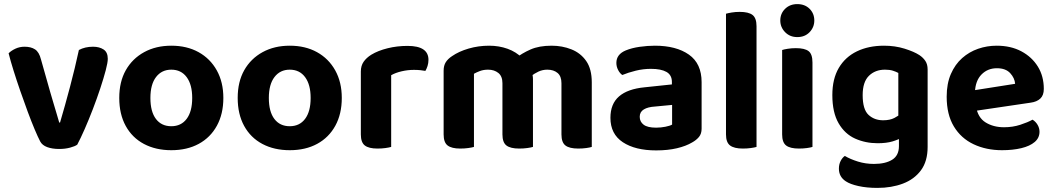

<svg xmlns="http://www.w3.org/2000/svg" viewBox="-20 -718 5147 937"><path d="M434 -490Q465 -490 485.5 -476.5Q506 -463 506 -431Q506 -413 496 -375Q486 -337 469.5 -287Q453 -237 433 -185Q413 -133 393 -87.5Q373 -42 357 -12Q346 -4 322 2.5Q298 9 269 9Q235 9 210.5 0Q186 -9 176 -28Q165 -49 149 -87Q133 -125 115 -173.5Q97 -222 79 -274Q61 -326 46 -374Q31 -422 22 -458Q35 -471 55.5 -480.5Q76 -490 100 -490Q131 -490 151 -477Q171 -464 180 -428L225 -269Q233 -241 241.5 -213Q250 -185 257 -161Q264 -137 269 -120H273Q297 -201 321.5 -293.5Q346 -386 365 -474Q395 -490 434 -490Z M1070 -240Q1070 -162 1038.5 -104.5Q1007 -47 950 -16Q893 15 816 15Q740 15 682.5 -15.5Q625 -46 593.5 -103.5Q562 -161 562 -240Q562 -319 594 -375.5Q626 -432 683.5 -463.5Q741 -495 816 -495Q892 -495 949 -463.5Q1006 -432 1038 -374.5Q1070 -317 1070 -240ZM816 -378Q769 -378 741.5 -342Q714 -306 714 -240Q714 -173 741 -137.5Q768 -102 816 -102Q864 -102 891 -138Q918 -174 918 -240Q918 -305 891 -341.5Q864 -378 816 -378Z M1648 -240Q1648 -162 1616.5 -104.5Q1585 -47 1528 -16Q1471 15 1394 15Q1318 15 1260.5 -15.5Q1203 -46 1171.5 -103.5Q1140 -161 1140 -240Q1140 -319 1172 -375.5Q1204 -432 1261.5 -463.5Q1319 -495 1394 -495Q1470 -495 1527 -463.5Q1584 -432 1616 -374.5Q1648 -317 1648 -240ZM1394 -378Q1347 -378 1319.5 -342Q1292 -306 1292 -240Q1292 -173 1319 -137.5Q1346 -102 1394 -102Q1442 -102 1469 -138Q1496 -174 1496 -240Q1496 -305 1469 -341.5Q1442 -378 1394 -378Z M1889 -351V-226H1741V-369Q1741 -397 1754.5 -416.5Q1768 -436 1792 -451Q1825 -471 1871.5 -482.5Q1918 -494 1969 -494Q2071 -494 2071 -426Q2071 -410 2066.5 -396Q2062 -382 2056 -372Q2046 -374 2031.5 -375.5Q2017 -377 2000 -377Q1970 -377 1940 -370Q1910 -363 1889 -351ZM1741 -264 1889 -261V-1Q1879 2 1861 4.5Q1843 7 1822 7Q1780 7 1760.5 -8Q1741 -23 1741 -62Z M2581 -331V-217H2432V-312Q2432 -346 2412 -362Q2392 -378 2362 -378Q2340 -378 2322.5 -371.5Q2305 -365 2293 -358V-217H2145V-373Q2145 -398 2155.5 -414.5Q2166 -431 2186 -444Q2219 -467 2267 -481Q2315 -495 2367 -495Q2415 -495 2457 -480Q2499 -465 2530 -434Q2538 -428 2545.5 -421.5Q2553 -415 2557 -407Q2567 -391 2574 -371Q2581 -351 2581 -331ZM2868 -316V-217H2720V-312Q2720 -346 2701 -362Q2682 -378 2651 -378Q2628 -378 2607.5 -368.5Q2587 -359 2572 -346L2494 -432Q2527 -458 2569 -476.5Q2611 -495 2672 -495Q2724 -495 2769 -477Q2814 -459 2841 -420Q2868 -381 2868 -316ZM2145 -263H2293V-1Q2283 2 2265 4.5Q2247 7 2226 7Q2184 7 2164.5 -8Q2145 -23 2145 -62ZM2432 -263H2581V-1Q2571 2 2553 4.5Q2535 7 2514 7Q2471 7 2451.5 -8Q2432 -23 2432 -62ZM2720 -263H2868V-1Q2859 2 2841 4.5Q2823 7 2802 7Q2759 7 2739.5 -8Q2720 -23 2720 -62Z M3182 -95Q3205 -95 3227.5 -99.5Q3250 -104 3260 -110V-206L3176 -198Q3142 -196 3122 -184Q3102 -172 3102 -148Q3102 -124 3121 -109.5Q3140 -95 3182 -95ZM3176 -495Q3280 -495 3342 -451.5Q3404 -408 3404 -317V-90Q3404 -65 3391 -49.5Q3378 -34 3358 -23Q3328 -5 3283.5 5.5Q3239 16 3182 16Q3080 16 3019.5 -24Q2959 -64 2959 -143Q2959 -211 3001 -247.5Q3043 -284 3126 -292L3259 -306V-318Q3259 -352 3232.5 -367Q3206 -382 3157 -382Q3119 -382 3082.5 -373Q3046 -364 3017 -352Q3005 -360 2996.5 -376.5Q2988 -393 2988 -411Q2988 -453 3034 -472Q3063 -484 3101.5 -489.5Q3140 -495 3176 -495Z M3523 -264 3672 -261V-1Q3662 2 3644 4.5Q3626 7 3605 7Q3563 7 3543 -8Q3523 -23 3523 -62ZM3672 -184 3523 -187V-651Q3533 -654 3551 -657Q3569 -660 3590 -660Q3633 -660 3652.5 -645Q3672 -630 3672 -590Z M3788 -618Q3788 -652 3811.5 -675Q3835 -698 3871 -698Q3908 -698 3931 -675Q3954 -652 3954 -618Q3954 -585 3931 -561Q3908 -537 3871 -537Q3835 -537 3811.5 -561Q3788 -585 3788 -618ZM3797 -264H3945V-1Q3936 2 3918 4.5Q3900 7 3879 7Q3836 7 3816.5 -8Q3797 -23 3797 -62ZM3945 -187H3797V-474Q3806 -477 3824.5 -480Q3843 -483 3864 -483Q3907 -483 3926 -468.5Q3945 -454 3945 -413Z M4263 -19Q4204 -19 4153.5 -41.5Q4103 -64 4072.5 -116.5Q4042 -169 4042 -254Q4042 -333 4073.5 -386.5Q4105 -440 4162 -467.5Q4219 -495 4294 -495Q4348 -495 4394.5 -480.5Q4441 -466 4467 -449Q4485 -437 4496 -420.5Q4507 -404 4507 -379V-65H4364V-362Q4353 -368 4337.5 -373Q4322 -378 4299 -378Q4251 -378 4220.5 -348Q4190 -318 4190 -254Q4190 -184 4218.5 -157.5Q4247 -131 4290 -131Q4323 -131 4345 -142.5Q4367 -154 4383 -168L4387 -50Q4366 -37 4336 -28Q4306 -19 4263 -19ZM4367 -5V-98H4507V-1Q4507 69 4474.5 113Q4442 157 4386.5 178Q4331 199 4262 199Q4210 199 4169.5 190Q4129 181 4108 167Q4074 145 4074 105Q4074 84 4082.5 67.5Q4091 51 4103 43Q4130 59 4167 70.5Q4204 82 4245 82Q4301 82 4334 61.5Q4367 41 4367 -5Z M4692 -170 4686 -270 4934 -309Q4932 -337 4910 -361Q4888 -385 4845 -385Q4800 -385 4770 -354.5Q4740 -324 4738 -268L4743 -199Q4752 -144 4790 -120.5Q4828 -97 4880 -97Q4922 -97 4959 -109Q4996 -121 5019 -134Q5034 -125 5043.5 -109Q5053 -93 5053 -75Q5053 -45 5029.5 -25Q5006 -5 4964.5 5Q4923 15 4870 15Q4793 15 4731.5 -14Q4670 -43 4635 -101Q4600 -159 4600 -246Q4600 -310 4620.5 -357Q4641 -404 4675.5 -434.5Q4710 -465 4753.5 -480Q4797 -495 4844 -495Q4913 -495 4964.5 -467.5Q5016 -440 5045 -393Q5074 -346 5074 -284Q5074 -253 5057 -237Q5040 -221 5010 -217Z"/></svg>

Font: Baloo Bhaijaan 2
Style: Bold
Weight: 700
Designer: Sanskriti Dholi, Noopur Datye and Ek Type
Foundry: Ek Type
Version: Version 1.701